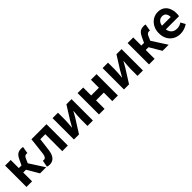

<svg xmlns="http://www.w3.org/2000/svg" viewBox="403 -2059 3557 3557"><g transform="rotate(-45 2181.5 -280.5)"><path d="M79.3 0V-559.8H226V-347.2H296.2L347.1 -455.6Q370.5 -504.9 394.7 -530Q419 -555.2 448.8 -564.4Q478.6 -573.5 516 -573.5Q527.6 -573.5 538.4 -572.2Q549.2 -570.8 557.7 -566.4L534.6 -429.8Q529.9 -431.8 524.9 -433Q520 -434.1 514 -434.1Q500 -434.1 487.7 -429.8Q475.5 -425.5 464 -412.4Q452.4 -399.4 440.3 -372.1L406.3 -293.4L594.9 0H435L298.4 -231.7H226V0Z M675.5 13.8Q657.3 13.8 642.6 10.7Q628 7.7 613 2.3L637.6 -130.2Q644.1 -129.2 650.7 -127.7Q657.3 -126.2 665 -126.2Q690.2 -126.2 706.8 -147.7Q723.4 -169.2 729.9 -218.9Q740.9 -303.9 749.9 -389.5Q759 -475 769.2 -559.8H1163.4V0H1016.7V-444.1H885.3Q877.7 -377.8 869.7 -311.5Q861.8 -245.1 852.4 -178.6Q839.2 -85.4 795.4 -35.8Q751.5 13.8 675.5 13.8Z M1322.3 0V-559.8H1464.3V-383.2Q1464.3 -340.9 1460.1 -287.8Q1455.9 -234.6 1451.5 -182.4H1455Q1469.6 -208.2 1489.2 -241.8Q1508.7 -275.5 1522.4 -300.5L1685.4 -559.8H1819.7V0H1677.6V-176.4Q1677.6 -218.8 1682.3 -272Q1687 -325.2 1691.4 -377.4H1687.2Q1672.7 -352.4 1653.4 -317.9Q1634.2 -283.5 1619.5 -259.3L1455.8 0Z M1978.3 0V-559.8H2125V-350.9H2328V-559.8H2474.8V0H2328V-222.8H2125V0Z M2633.3 0V-559.8H2775.3V-383.2Q2775.3 -340.9 2771.1 -287.8Q2766.9 -234.6 2762.5 -182.4H2766Q2780.6 -208.2 2800.2 -241.8Q2819.7 -275.5 2833.4 -300.5L2996.4 -559.8H3130.7V0H2988.6V-176.4Q2988.6 -218.8 2993.3 -272Q2998 -325.2 3002.4 -377.4H2998.2Q2983.7 -352.4 2964.4 -317.9Q2945.2 -283.5 2930.5 -259.3L2766.8 0Z M3289.3 0V-559.8H3436V-347.2H3506.2L3557.1 -455.6Q3580.5 -504.9 3604.7 -530Q3629 -555.2 3658.8 -564.4Q3688.6 -573.5 3726 -573.5Q3737.6 -573.5 3748.4 -572.2Q3759.2 -570.8 3767.7 -566.4L3744.6 -429.8Q3739.9 -431.8 3734.9 -433Q3730 -434.1 3724 -434.1Q3710 -434.1 3697.7 -429.8Q3685.5 -425.5 3674 -412.4Q3662.4 -399.4 3650.3 -372.1L3616.3 -293.4L3804.9 0H3645L3508.4 -231.7H3436V0Z M4105.4 13.8Q4026.9 13.8 3963.7 -21.2Q3900.5 -56.1 3863.4 -121.9Q3826.2 -187.7 3826.2 -279.9Q3826.2 -348.1 3847.8 -402.2Q3869.4 -456.3 3906.6 -494.8Q3943.8 -533.2 3990.5 -553.4Q4037.3 -573.5 4086.7 -573.5Q4164.1 -573.5 4216 -539.3Q4267.9 -505.1 4294.4 -444.7Q4320.8 -384.4 4320.8 -306.4Q4320.8 -285.9 4318.9 -267.6Q4316.9 -249.4 4314.1 -238.4H3968.7Q3974.9 -192.8 3996.2 -162.1Q4017.4 -131.4 4050.1 -115.5Q4082.8 -99.6 4124.6 -99.6Q4158.6 -99.6 4189 -109.4Q4219.3 -119.3 4250.1 -138.2L4299.6 -47.9Q4258.7 -19.8 4208 -3Q4157.4 13.8 4105.4 13.8ZM3966.4 -336.9H4195.3Q4195.3 -393.2 4169.4 -426.7Q4143.6 -460.2 4089.1 -460.2Q4060 -460.2 4034.2 -446.4Q4008.4 -432.6 3990.4 -405.4Q3972.4 -378.2 3966.4 -336.9Z"/></g></svg>

Font: Noto Sans TC Thin
Style: Regular
Weight: 100
Designer: Ryoko NISHIZUKA 西塚涼子 (kana, bopomofo & ideographs); Paul D. Hunt (Latin, Greek & Cyrillic); Sandoll Communications 산돌커뮤니
Foundry: Adobe
Version: Version 2.004-H2;hotconv 1.0.118;makeotfexe 2.5.65603